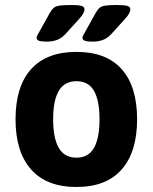

<svg xmlns="http://www.w3.org/2000/svg" viewBox="-20 -738 609 766"><path d="M285 8Q166 8 104 -62Q42 -132 42 -262Q42 -393 104 -462Q166 -531 285 -531Q404 -531 465.5 -462Q527 -393 527 -262Q527 -132 465.5 -62Q404 8 285 8ZM285 -109Q333 -109 355 -148Q377 -187 377 -262Q377 -337 355 -375.5Q333 -414 285 -414Q237 -414 214.5 -375.5Q192 -337 192 -262Q192 -187 214.5 -148Q237 -109 285 -109ZM167 -572Q142 -572 134 -576Q126 -580 126 -587Q126 -592 129.5 -598Q133 -604 139 -615L179 -687Q186 -699 193.5 -706Q201 -713 217 -715.5Q233 -718 264 -718Q293 -718 305 -714.5Q317 -711 317 -701Q317 -693 312 -684Q307 -675 298 -665L241 -602Q225 -585 207 -578.5Q189 -572 167 -572ZM350 -572Q325 -572 317 -576Q309 -580 309 -587Q309 -592 312.5 -598Q316 -604 322 -615L362 -687Q369 -699 376.5 -706Q384 -713 400 -715.5Q416 -718 447 -718Q476 -718 488 -714.5Q500 -711 500 -701Q500 -693 495 -684Q490 -675 481 -665L424 -602Q408 -585 390 -578.5Q372 -572 350 -572Z"/></svg>

Font: Asap
Style: Regular
Weight: 400
Designer: Pablo Cosgaya
Foundry: Omnibus-Type
Version: Version 3.001